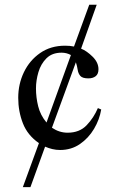

<svg xmlns="http://www.w3.org/2000/svg" viewBox="-20 -605 492 792"><path d="M383.8 -159.2 397.5 -153.3Q390.6 -111.8 367.9 -73.5Q345.2 -35.2 309.6 -10.7Q273.9 13.7 228 13.7Q211.4 13.7 196 10Q180.7 6.3 166 0L105.5 167H74.2L140.6 -14.6Q93.8 -46.9 74.5 -96.2Q55.2 -145.5 55.2 -201.7Q55.2 -258.3 78.6 -307.1Q102.1 -356 145.5 -386.2Q189 -416.5 248.5 -416.5Q268.6 -416.5 285.2 -413.1L348.1 -585.4H378.9L314.5 -404.3Q337.9 -395 362.1 -371.1Q386.2 -347.2 386.2 -319.3Q386.2 -299.8 374.8 -290.8Q363.3 -281.7 344.7 -281.7Q320.3 -281.7 311.5 -291.7Q302.7 -301.8 300.5 -316.9Q298.3 -332 293 -348.1L194.3 -78.1Q224.6 -57.6 258.8 -57.6Q308.1 -57.6 337.4 -88.4Q366.7 -119.1 383.8 -159.2ZM171.9 -99.6 272.5 -377.9Q254.9 -387.7 233.9 -387.7Q194.8 -387.7 171.6 -364.5Q148.4 -341.3 138.4 -307.1Q128.4 -272.9 128.4 -240.2Q128.4 -203.1 137.5 -166.5Q146.5 -129.9 171.9 -99.6Z"/></svg>

Font: Scheherazade New Rohingya
Style: Regular
Weight: 400
Designer: SIL International
Foundry: SIL International
Version: Version 3.000 ; LngRng